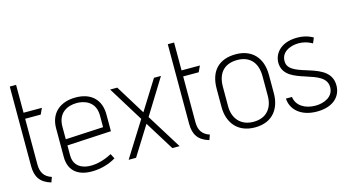

<svg xmlns="http://www.w3.org/2000/svg" viewBox="-79 -1004 2414 1324"><g transform="rotate(-15 1128.5 -342.5)"><path d="M44 -700V-132C44 -54 75 -9 150 13L163 -23C111 -40 89 -75 89 -132V-458H200L220 -501H89V-700Z M278 -134C278 -30 349 15 448 12C505 11 566 -6 613 -35L595 -70C466 -1 323 -14 323 -133V-205L638 -222V-342C638 -447 573 -510 462 -510C353 -510 278 -449 278 -339ZM323 -339C323 -436 391 -471 461 -471C511 -471 593 -448 593 -347V-263L323 -249Z M707 -501 862 -250 705 0H758L888 -208L1017 0H1069L914 -249L1070 -501H1020L888 -290L758 -501Z M1172 -700V-132C1172 -54 1203 -9 1278 13L1291 -23C1239 -40 1217 -75 1217 -132V-458H1328L1348 -501H1217V-700Z M1418 -184C1418 -82 1475 10 1606 10C1738 10 1791 -82 1791 -184V-316C1791 -437 1722 -512 1606 -512C1485 -512 1418 -442 1418 -316ZM1463 -317C1463 -427 1524 -471 1606 -471C1684 -471 1746 -427 1746 -317V-177C1746 -94 1701 -30 1606 -30C1511 -30 1463 -96 1463 -177Z M2157 -484C2157 -484 2115 -513 2045 -513C1913 -513 1868 -428 1876 -365C1894 -211 2177 -263 2177 -124C2177 -56 2109 -27 2047 -27C1973 -27 1913 -63 1905 -127H1862C1865 -52 1928 15 2047 15C2168 15 2222 -51 2222 -125C2222 -304 1931 -253 1920 -370C1913 -441 1981 -473 2045 -473C2103 -472 2141 -446 2141 -446Z"/></g></svg>

Font: Advent Pro
Style: Light
Weight: 300
Designer: Andreas Kalpakidis
Foundry: Andreas Kalpakidis
Version: Version 2.002 2007